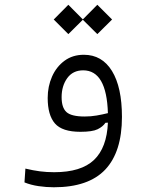

<svg xmlns="http://www.w3.org/2000/svg" viewBox="-20 -565 626 808"><path d="M206.5 223.1Q174.8 223.1 142.1 218.3Q109.4 213.4 83 202.6L86.9 144.5Q119.6 152.3 147.9 156Q176.3 159.7 208 159.7Q321.3 159.7 375.5 108.2Q429.7 56.6 434.1 -48.8L423.8 -48.3Q412.6 -31.7 390.6 -21Q368.7 -10.3 318.4 -10.3Q241.7 -10.3 211.2 -45.4Q180.7 -80.6 180.7 -152.8Q180.7 -201.2 199 -242.7Q217.3 -284.2 251.5 -309.3Q285.6 -334.5 333 -334.5Q409.2 -334.5 451.2 -266.4Q493.2 -198.2 493.2 -72.8Q493.2 74.2 422.9 148.7Q352.5 223.1 206.5 223.1ZM434.1 -88.9Q428.7 -269 330.1 -269Q286.6 -269 262.9 -236.1Q239.3 -203.1 239.3 -156.2Q239.3 -111.8 259.8 -93.3Q280.3 -74.7 336.4 -74.7Q362.8 -74.7 386.7 -78.9Q410.6 -83 434.1 -88.9ZM389.6 -421.4 328.6 -481.9 267.6 -421.4 206.1 -482.9 267.6 -544.9 328.6 -483.4 389.6 -544.9 451.7 -482.9Z"/></svg>

Font: Cascadia Code NF Light
Style: Regular
Weight: 300
Monospace: yes
Designer: Aaron Bell
Foundry: Saja Typeworks
Version: Version 2404.023; ttfautohint (v1.8.4)